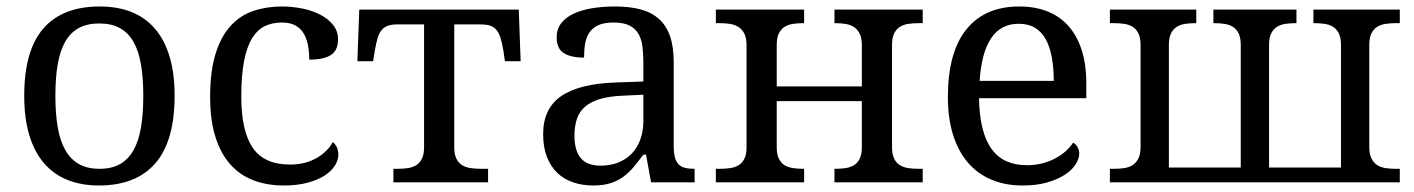

<svg xmlns="http://www.w3.org/2000/svg" viewBox="-20 -566 4388 596"><path d="M522 -269Q522 -127.9 462.2 -59.1Q402.3 9.8 287.1 9.8Q232.9 9.8 189.9 -7.3Q147 -24.4 116.9 -59.1Q86.9 -93.8 71 -146.2Q55.2 -198.7 55.2 -269Q55.2 -409.2 114.5 -477.5Q173.8 -545.9 290 -545.9Q344.2 -545.9 387.2 -529.1Q430.2 -512.2 460.2 -477.8Q490.2 -443.4 506.1 -391.4Q522 -339.4 522 -269ZM151.9 -269Q151.9 -213.4 159.2 -170.9Q166.5 -128.4 182.9 -99.9Q199.2 -71.3 225.3 -56.6Q251.5 -42 289.1 -42Q326.7 -42 352.5 -56.6Q378.4 -71.3 394.5 -99.9Q410.6 -128.4 417.7 -170.9Q424.8 -213.4 424.8 -269Q424.8 -324.7 417.5 -366.7Q410.2 -408.7 394 -436.8Q377.9 -464.8 351.8 -479Q325.7 -493.2 288.1 -493.2Q250.5 -493.2 224.6 -479Q198.7 -464.8 182.6 -436.8Q166.5 -408.7 159.2 -366.7Q151.9 -324.7 151.9 -269Z M860.4 9.8Q810.5 9.8 768.6 -5.6Q726.6 -21 696.3 -54.2Q666 -87.4 649.2 -139.4Q632.3 -191.4 632.3 -265.1Q632.3 -345.2 649.2 -399.2Q666 -453.1 696 -485.8Q726.1 -518.6 766.8 -532.2Q807.6 -545.9 855 -545.9Q886.2 -545.9 917.2 -539.8Q948.2 -533.7 973.1 -521Q998 -508.3 1013.7 -489Q1029.3 -469.7 1029.3 -443.8Q1029.3 -409.2 1006.8 -395Q984.4 -380.9 939.9 -380.9Q939.9 -404.3 936 -425.3Q932.1 -446.3 922.6 -462.2Q913.1 -478 896.7 -487.1Q880.4 -496.1 855 -496.1Q826.2 -496.1 803 -485.4Q779.8 -474.6 763.2 -448.2Q746.6 -421.9 737.8 -377.4Q729 -333 729 -266.1Q729 -159.7 764.4 -107.4Q799.8 -55.2 880.4 -55.2Q926.8 -55.2 961.4 -74.7Q996.1 -94.2 1013.2 -125Q1020.5 -119.1 1025.4 -109.4Q1030.3 -99.6 1030.3 -85.9Q1030.3 -68.8 1019.5 -51.8Q1008.8 -34.7 987.5 -21Q966.3 -7.3 934.6 1.2Q902.8 9.8 860.4 9.8Z M1590.3 -536.1 1596.2 -376H1547.4L1542.5 -409.2Q1538.6 -432.6 1533.7 -448.2Q1528.8 -463.9 1521 -473.1Q1513.2 -482.4 1501.5 -486.3Q1489.7 -490.2 1472.2 -490.2H1390.1V-108.9Q1390.1 -86.9 1396.7 -73.5Q1403.3 -60.1 1414.6 -53.2Q1425.8 -46.4 1440.7 -44.2Q1455.6 -42 1472.2 -42H1495.1V0H1201.2V-42H1214.4Q1231 -42 1245.8 -44.2Q1260.7 -46.4 1272 -53.2Q1283.2 -60.1 1289.8 -73.5Q1296.4 -86.9 1296.4 -108.9V-490.2H1213.4Q1196.3 -490.2 1184.6 -486.3Q1172.9 -482.4 1165 -473.1Q1157.2 -463.9 1152.3 -448.2Q1147.5 -432.6 1143.6 -409.2L1138.2 -376H1089.4L1095.2 -536.1Z M1763.2 -145Q1763.2 -98.1 1783 -75Q1802.7 -51.8 1844.2 -51.8Q1874.5 -51.8 1899.2 -61.5Q1923.8 -71.3 1941.2 -89.4Q1958.5 -107.4 1967.8 -133.3Q1977.1 -159.2 1977.1 -190.9V-272L1913.1 -269Q1870.6 -267.1 1842 -258.5Q1813.5 -250 1795.9 -234.6Q1778.3 -219.2 1770.8 -196.8Q1763.2 -174.3 1763.2 -145ZM1884.3 -496.1Q1855.5 -496.1 1837.6 -488Q1819.8 -480 1809.8 -465.3Q1799.8 -450.7 1796.4 -430.7Q1793 -410.6 1793 -387.2Q1751.5 -387.2 1729.7 -401.4Q1708 -415.5 1708 -450.2Q1708 -476.1 1722.2 -494.1Q1736.3 -512.2 1761 -523.7Q1785.6 -535.2 1818.4 -540.5Q1851.1 -545.9 1888.2 -545.9Q1934.1 -545.9 1968.3 -536.9Q2002.4 -527.8 2025.4 -507.3Q2048.3 -486.8 2059.8 -453.9Q2071.3 -420.9 2071.3 -373V-113.8Q2071.3 -92.8 2074.7 -79.1Q2078.1 -65.4 2085.4 -57.1Q2092.8 -48.8 2104.7 -45.4Q2116.7 -42 2133.3 -42H2136.2V0H2001L1985.4 -85.9H1977.1Q1961.4 -64.9 1946.8 -47.4Q1932.1 -29.8 1914.6 -17.1Q1897 -4.4 1874.8 2.7Q1852.5 9.8 1821.3 9.8Q1788.1 9.8 1759.5 0.2Q1731 -9.3 1710.2 -29.1Q1689.5 -48.8 1677.7 -78.9Q1666 -108.9 1666 -149.9Q1666 -229.5 1722.7 -268.1Q1779.3 -306.6 1894 -310.1L1977.1 -313V-373Q1977.1 -399.9 1974.1 -422.6Q1971.2 -445.3 1961.4 -461.7Q1951.7 -478 1933.3 -487.1Q1915 -496.1 1884.3 -496.1Z M2844.2 -536.1V-494.1H2831.1Q2814.5 -494.1 2799.6 -491.9Q2784.7 -489.7 2773.4 -482.7Q2762.2 -475.6 2755.6 -462.2Q2749 -448.7 2749 -426.8V-108.9Q2749 -86.9 2755.6 -73.5Q2762.2 -60.1 2773.4 -53.2Q2784.7 -46.4 2799.6 -44.2Q2814.5 -42 2831.1 -42H2844.2V0H2570.3V-42H2573.2Q2589.8 -42 2604.7 -44.2Q2619.6 -46.4 2630.9 -53.2Q2642.1 -60.1 2648.7 -73.5Q2655.3 -86.9 2655.3 -108.9V-252H2391.1V-108.9Q2391.1 -86.9 2397.7 -73.5Q2404.3 -60.1 2415.5 -53.2Q2426.8 -46.4 2441.7 -44.2Q2456.5 -42 2473.1 -42H2476.1V0H2202.1V-42H2215.3Q2231.9 -42 2246.8 -44.2Q2261.7 -46.4 2272.9 -53.2Q2284.2 -60.1 2290.8 -73.5Q2297.4 -86.9 2297.4 -108.9V-425.8Q2297.4 -447.8 2290.8 -461.2Q2284.2 -474.6 2272.9 -481.9Q2261.7 -489.3 2246.8 -491.7Q2231.9 -494.1 2215.3 -494.1H2202.1V-536.1H2476.1V-494.1H2473.1Q2456.5 -494.1 2441.7 -491.9Q2426.8 -489.7 2415.5 -482.7Q2404.3 -475.6 2397.7 -462.2Q2391.1 -448.7 2391.1 -426.8V-297.9H2655.3V-425.8Q2655.3 -447.8 2648.7 -461.2Q2642.1 -474.6 2630.9 -481.9Q2619.6 -489.3 2604.7 -491.7Q2589.8 -494.1 2573.2 -494.1H2570.3V-536.1Z M3142.1 -492.2Q3086.4 -492.2 3056.4 -447Q3026.4 -401.9 3021 -314.9H3251Q3251 -354.5 3245.1 -387.2Q3239.3 -419.9 3226.6 -443.4Q3213.9 -466.8 3193.1 -479.5Q3172.4 -492.2 3142.1 -492.2ZM3154.3 9.8Q3100.1 9.8 3056.9 -8.5Q3013.7 -26.9 2983.9 -62Q2954.1 -97.2 2938.2 -148.2Q2922.4 -199.2 2922.4 -264.2Q2922.4 -404.3 2980 -475.1Q3037.6 -545.9 3144 -545.9Q3192.4 -545.9 3231 -530.8Q3269.5 -515.6 3296.4 -485.6Q3323.2 -455.6 3337.6 -410.9Q3352.1 -366.2 3352.1 -307.1V-261.2H3019Q3020 -206.5 3030 -167.2Q3040 -127.9 3058.8 -102.5Q3077.6 -77.1 3105 -65.2Q3132.3 -53.2 3168 -53.2Q3193.8 -53.2 3216.1 -59.1Q3238.3 -64.9 3256.3 -74.7Q3274.4 -84.5 3288.3 -96.9Q3302.2 -109.4 3311 -123Q3317.9 -120.1 3324 -110.8Q3330.1 -101.6 3330.1 -88.9Q3330.1 -73.7 3319.3 -56.4Q3308.6 -39.1 3286.6 -24.4Q3264.6 -9.8 3231.7 0Q3198.7 9.8 3154.3 9.8Z M3425.3 0V-42H3438.5Q3455.1 -42 3470 -44.2Q3484.9 -46.4 3496.1 -53.7Q3507.3 -61 3513.9 -74.5Q3520.5 -87.9 3520.5 -109.9V-426.8Q3520.5 -448.7 3513.9 -462.2Q3507.3 -475.6 3496.1 -482.7Q3484.9 -489.7 3470 -491.9Q3455.1 -494.1 3438.5 -494.1H3425.3V-536.1H3693.4V-494.1H3690.4Q3673.8 -494.1 3658.9 -491.9Q3644 -489.7 3632.8 -482.7Q3621.6 -475.6 3615 -462.2Q3608.4 -448.7 3608.4 -426.8V-45.9H3831.5V-426.8Q3831.5 -448.7 3825 -462.2Q3818.4 -475.6 3807.1 -482.7Q3795.9 -489.7 3781 -491.9Q3766.1 -494.1 3749.5 -494.1H3746.6V-536.1H4004.4V-494.1H4001.5Q3984.9 -494.1 3970 -491.9Q3955.1 -489.7 3943.8 -482.7Q3932.6 -475.6 3926 -462.2Q3919.4 -448.7 3919.4 -426.8V-45.9H4142.6V-426.8Q4142.6 -448.7 4136 -462.2Q4129.4 -475.6 4118.2 -482.7Q4106.9 -489.7 4092 -491.9Q4077.1 -494.1 4060.5 -494.1H4057.1V-536.1H4325.2V-494.1H4312.5Q4295.9 -494.1 4281 -491.9Q4266.1 -489.7 4254.9 -482.7Q4243.7 -475.6 4237.1 -462.2Q4230.5 -448.7 4230.5 -426.8V-109.9Q4230.5 -87.9 4237.1 -74.5Q4243.7 -61 4254.9 -53.7Q4266.1 -46.4 4281 -44.2Q4295.9 -42 4312.5 -42H4325.2V0Z"/></svg>

Font: Droid Serif
Style: Regular
Weight: 400
Designer: Monotype Design team
Foundry: Monotype Imaging Inc.
Version: Version 1.03